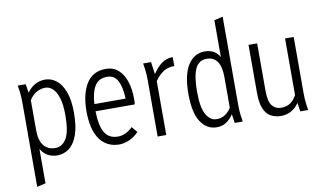

<svg xmlns="http://www.w3.org/2000/svg" viewBox="-88 -925 2227 1315"><g transform="rotate(-10 1025.5 -267.5)"><path d="M61 -510H116L126 -449Q149 -482 181 -500Q213 -518 252 -518Q294 -518 329.5 -490.5Q365 -463 386.5 -406Q408 -349 408 -260Q408 -165 386.5 -106Q365 -47 328.5 -19.5Q292 8 246 8Q170 8 132 -57V182L72 196V-388Q72 -413 71 -431Q70 -449 67 -471ZM132 -190Q132 -114 161.5 -79Q191 -44 240 -44Q289 -44 318 -91.5Q347 -139 347 -255Q347 -331 332 -376.5Q317 -422 293.5 -442.5Q270 -463 244 -463Q213 -463 183.5 -447Q154 -431 132 -396Z M494 -255Q494 -374 538.5 -446Q583 -518 674 -518Q725 -518 760 -487.5Q795 -457 812.5 -403.5Q830 -350 830 -280Q830 -270 829.5 -261Q829 -252 828 -244H555Q557 -142 586 -94.5Q615 -47 677 -47Q730 -47 780 -94L813 -55Q780 -21 744 -6.5Q708 8 678 8Q591 8 542.5 -58.5Q494 -125 494 -255ZM674 -463Q614 -463 587 -418Q560 -373 556 -294H773Q770 -374 747 -418.5Q724 -463 674 -463Z M933 -510H988L1000 -424Q1029 -469 1063 -493.5Q1097 -518 1140 -518V-456Q1097 -456 1065 -436Q1033 -416 1004 -375V0H944V-388Q944 -413 943 -431Q942 -449 939 -471Z M1202 -250Q1202 -383 1245 -450.5Q1288 -518 1362 -518Q1433 -518 1465 -461V-717L1525 -731V-122Q1525 -97 1526 -79Q1527 -61 1530 -39L1536 0H1480L1471 -62Q1452 -32 1423 -12Q1394 8 1354 8Q1286 8 1244 -55.5Q1202 -119 1202 -250ZM1263 -255Q1263 -143 1291.5 -95Q1320 -47 1363 -47Q1398 -47 1423 -64Q1448 -81 1465 -109V-320Q1465 -466 1366 -466Q1311 -466 1287 -414Q1263 -362 1263 -255Z M1666 -175V-510H1726V-180Q1726 -105 1750 -76Q1774 -47 1811 -47Q1851 -47 1876.5 -65Q1902 -83 1920 -116V-510H1980V-122Q1980 -97 1981 -79Q1982 -61 1985 -39L1991 0H1936L1927 -61Q1906 -29 1874 -10.5Q1842 8 1803 8Q1764 8 1733 -8Q1702 -24 1684 -64Q1666 -104 1666 -175Z"/></g></svg>

Font: Radio Canada Condensed Light
Style: Regular
Weight: 300
Width: 3
Designer: Charles Daoud, Etienne Aubert Bonn, Alexandre Saumier Demers, Jacques Le Bailly
Foundry: Radio-Canada
Version: Version 2.104; ttfautohint (v1.8.4.7-5d5b);gftools[0.9.28.de